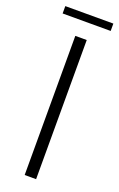

<svg xmlns="http://www.w3.org/2000/svg" viewBox="-167 -763 500 804"><g transform="rotate(20 83.0 -361.5)"><path d="M58.5 -620H109.4V0H58.5ZM-23.5 -690V-722.8H190.6V-690Z"/></g></svg>

Font: Smooch Sans Thin
Style: Regular
Weight: 100
Designer: Robert E. Leuschke
Foundry: Robert E. Leuschke
Version: Version 1.010